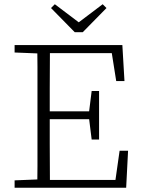

<svg xmlns="http://www.w3.org/2000/svg" viewBox="-20 -887 676 907"><path d="M49 0V-35L174 -40H182V0ZM156 0Q157 -51 157 -102Q157 -153 157 -204.5Q157 -256 157 -307V-367Q157 -418 157 -469.5Q157 -521 157 -572Q157 -623 156 -674H216Q216 -623 215.5 -572Q215 -521 215 -468.5Q215 -416 215 -361V-319Q215 -262 215 -208Q215 -154 215.5 -102.5Q216 -51 216 0ZM186 0V-37H548L522 -13L545 -175H585L576 0ZM187 -324V-361H423V-324ZM413 -228 400 -333V-353L413 -457H448V-228ZM49 -639V-674H182V-634H174ZM529 -504 504 -662 533 -636H186V-674H558L568 -504ZM239 -867 374 -765H330L465 -867L483 -849L371 -735H333L221 -849Z"/></svg>

Font: Source Serif 4 Light
Style: Regular
Weight: 300
Designer: Frank Grießhammer
Foundry: Adobe Systems Incorporated
Version: Version 4.004;hotconv 1.0.116;makeotfexe 2.5.65601